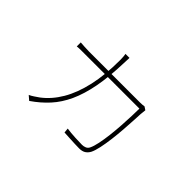

<svg xmlns="http://www.w3.org/2000/svg" viewBox="-109 -885 1218 1218"><g transform="rotate(45 500.0 -275.5)"><path d="M479 -597Q478 -582 478 -572Q478 -562 477 -547Q473 -420 455 -326.5Q437 -233 405.5 -164.5Q374 -96 328 -45.5Q282 5 222 46L193 21Q207 15 224 3.5Q241 -8 254 -17Q315 -63 358 -136Q401 -209 424 -311Q447 -413 447 -544Q447 -554 446.5 -562.5Q446 -571 445.5 -579.5Q445 -588 443 -597ZM785 -433Q784 -423 783 -413.5Q782 -404 781 -395Q780 -375 778 -336Q776 -297 772.5 -249.5Q769 -202 763 -154Q757 -106 748.5 -66.5Q740 -27 729 -5Q718 15 701.5 25Q685 35 659 35Q644 35 619 34Q594 33 567.5 31.5Q541 30 522 29L519 -3Q553 2 593.5 4Q634 6 656 6Q670 6 683.5 0.5Q697 -5 704 -19Q715 -41 723 -79.5Q731 -118 736.5 -165Q742 -212 745 -259.5Q748 -307 749.5 -348Q751 -389 751 -414H269Q242 -414 225 -414Q208 -414 191 -412V-448Q208 -447 226.5 -445.5Q245 -444 268 -444H723Q740 -444 748.5 -445Q757 -446 764 -447Z"/></g></svg>

Font: Noto Sans TC Thin
Style: Regular
Weight: 100
Designer: Ryoko NISHIZUKA 西塚涼子 (kana, bopomofo & ideographs); Paul D. Hunt (Latin, Greek & Cyrillic); Sandoll Communications 산돌커뮤니
Foundry: Adobe
Version: Version 2.004-H2;hotconv 1.0.118;makeotfexe 2.5.65603